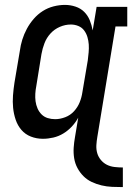

<svg xmlns="http://www.w3.org/2000/svg" viewBox="-20 -558 540 783"><path d="M481 205Q459 205 437 204Q415 203 394 198Q373 193 354 184Q335 175 320.5 160.5Q306 146 296 127.5Q286 109 282.5 87.5Q279 66 280.5 44Q282 22 286 0L299 -78Q288 -58 272.5 -41.5Q257 -25 238 -13.5Q219 -2 197.5 3Q176 8 155 8Q129 8 106 -1Q83 -10 67.5 -28Q52 -46 44 -69.5Q36 -93 33.5 -118Q31 -143 33 -169Q35 -195 39 -221L61 -351Q64 -374 71 -396.5Q78 -419 89.5 -440.5Q101 -462 117.5 -481Q134 -500 154.5 -513Q175 -526 198.5 -532Q222 -538 245 -538Q267 -538 288 -531Q309 -524 323.5 -509.5Q338 -495 346 -475.5Q354 -456 358 -434L374 -530H499V-450H451L377 0Q374 17 373 34Q372 51 376.5 66.5Q381 82 391.5 94.5Q402 107 416 114Q430 121 447 123Q464 125 481 125ZM205 -72Q225 -72 246 -80Q267 -88 282 -104.5Q297 -121 305 -141Q313 -161 316 -182L338 -312Q340 -328 341.5 -344.5Q343 -361 342 -376.5Q341 -392 336.5 -407Q332 -422 323 -434Q314 -446 299.5 -452Q285 -458 269 -458Q246 -458 224 -448.5Q202 -439 186 -421.5Q170 -404 161.5 -382Q153 -360 149 -337L128 -207Q125 -192 124 -176Q123 -160 125 -145Q127 -130 133 -116Q139 -102 149.5 -91.5Q160 -81 174.5 -76.5Q189 -72 205 -72Z"/></svg>

Font: Iosevka Curly Slab MdObl
Style: Regular
Weight: 500
Italic angle: -9°
Monospace: yes
Designer: Belleve Invis
Foundry: Belleve Invis
Version: Version 11.0.0; ttfautohint (v1.8.3)